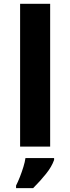

<svg xmlns="http://www.w3.org/2000/svg" viewBox="-20 -762 365 998"><path d="M240.7 -742.2V0H84.5V-742.2ZM261.2 59.6V69.3Q249 104.5 219.2 141.6Q189.5 178.7 152.3 215.8H63.5V202.6Q73.2 183.6 83.5 157.5Q93.8 131.3 101.8 105Q109.9 78.6 112.3 59.6Z"/></svg>

Font: Lunasima
Style: Bold
Weight: 700
Designer: The DocRepair Project, Monotype Design Team
Foundry: Google
Version: Version 2.009